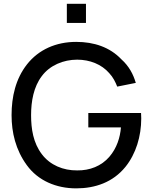

<svg xmlns="http://www.w3.org/2000/svg" viewBox="-20 -989 815 1024"><path d="M438.5 -968.8H336.5V-866.7H438.5ZM732.3 -386.5H451V-309.4H625C620.8 -256.2 603.1 -199 563.5 -153.1C520.8 -103.1 458.3 -79.2 391.7 -80.2C317.7 -79.2 246.9 -108.3 203.1 -166.7C157.3 -227.1 145.8 -301 145.8 -375C145.8 -449 159.4 -526 203.1 -583.3C245.8 -640.6 317.7 -670.8 391.7 -670.8C459.4 -670.8 521.9 -645.8 562.5 -599C583.3 -577.1 595.8 -551 605.2 -527.1L704.2 -546.9C690.6 -593.8 667.7 -636.5 627.1 -672.9C565.6 -737.5 481.3 -765.6 386.5 -765.6C279.2 -765.6 186.5 -725 124 -645.8C63.5 -568.8 41.7 -472.9 41.7 -375C41.7 -282.3 63.5 -189.6 122.9 -108.3C183.3 -25 280.2 15.6 386.5 15.6C487.5 15.6 582.3 -16.7 649 -99C705.2 -168.8 733.3 -262.5 733.3 -357.3Z"/></svg>

Font: Manrope3 Medium
Style: Regular
Weight: 500
Width: 4
Designer: Mikhail Sharanda
Foundry: Mikhail Sharanda
Version: Version 3.000;PS 003.000;hotconv 1.0.88;makeotf.lib2.5.64775